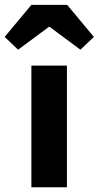

<svg xmlns="http://www.w3.org/2000/svg" viewBox="-65 -787 415 807"><path d="M66.9 0V-511.2H216.3V0ZM11.2 -578.1 -45.4 -631.8 66.9 -766.6H217.3L329.6 -631.8L272.9 -578.1L144 -673.8H140.1Z"/></svg>

Font: Akatab Black
Style: Regular
Weight: 900
Designer: SIL Global
Foundry: SIL Global
Version: Version 4.000